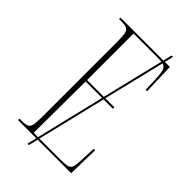

<svg xmlns="http://www.w3.org/2000/svg" viewBox="-249 -829 946 946"><g transform="rotate(45 224.5 -355.5)"><path d="M36 0V-10H53Q78 -10 90 -16Q102 -22 105.5 -40.5Q109 -59 109 -98V-616Q109 -655 105.5 -673.5Q102 -692 90 -698Q78 -704 53 -704H36V-714H335L346 -760H356L345 -714H380L385 -550H375L373 -615Q371 -659 366 -677Q361 -695 342 -701L264 -380H327V-370H262L175 -10H324Q357 -10 371.5 -14.5Q386 -19 390.5 -34Q395 -49 396 -79L400 -164H410L406 0H173L161 49H151L163 0ZM137 -380H254L332 -702Q325 -703 316.5 -703.5Q308 -704 297 -704H137ZM135 -10H165L252 -370H137Z"/></g></svg>

Font: Noto Serif Display ExtraCondensed Thin
Style: Regular
Weight: 100
Width: 2
Designer: Monotype Design Team
Foundry: Monotype Imaging Inc.
Version: Version 2.009